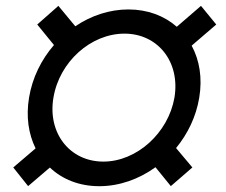

<svg xmlns="http://www.w3.org/2000/svg" viewBox="-20 -635 784 665"><path d="M323.9 9.9C393.1 9.9 460.9 -14.2 518.5 -55.8L571.7 9.6L646.3 -55L589.8 -122.2C630.3 -171.5 659.4 -231.2 670.1 -296.9C681.5 -365.1 670.8 -427.2 643.8 -476.9L729 -550.1L676.1 -614.7L592.3 -542.3C549 -580.3 491.1 -602.3 424.7 -602.3C359.4 -602.3 295.5 -581 240.8 -544L182.2 -614.7L109 -550.1L166.9 -479C123.2 -428.6 92 -366.1 80.6 -296.9C69.6 -230.8 78.8 -170.5 103.3 -121.1L25.9 -55L77.4 9.6L152.7 -54.7C195.7 -13.8 255 9.9 323.9 9.9ZM165.1 -296.9C185.7 -420.8 294.4 -518.5 411.2 -518.5C526.6 -518.5 604.8 -420.8 584.2 -296.9C562.9 -174.4 453.5 -75.3 338.1 -75.3C221.2 -75.3 144.2 -174.4 165.1 -296.9Z"/></svg>

Font: Magic Ui Pro Semi Bold
Style: Italic
Weight: 600
Italic angle: -9.39999°
Designer: Stefan Endress, Andreas Faust
Version: Version 1.000;FEAKit 1.0